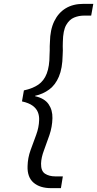

<svg xmlns="http://www.w3.org/2000/svg" viewBox="-20 -831 504 996"><path d="M245 145Q187 145 154 116.5Q121 88 123 31Q124 -12 138.5 -52Q153 -92 167.5 -131Q182 -170 183 -208Q184 -230 176.5 -249Q169 -268 149.5 -282.5Q130 -297 94 -305L104 -362Q150 -372 179 -392Q208 -412 222.5 -449.5Q237 -487 237 -546Q238 -559 238 -570Q238 -581 238 -591.5Q238 -602 239 -612Q240 -677 261.5 -721Q283 -765 321 -788Q359 -811 413 -811H464L453 -750H415Q389 -750 364.5 -740Q340 -730 323.5 -701.5Q307 -673 306 -614Q305 -602 305.5 -591Q306 -580 306 -569.5Q306 -559 305 -545Q304 -477 285.5 -433.5Q267 -390 235 -366.5Q203 -343 162 -334V-332Q211 -321 232 -290.5Q253 -260 252 -218Q251 -173 236.5 -130.5Q222 -88 208 -51Q194 -14 193 17Q192 56 213.5 70Q235 84 267 84H306L296 145Z"/></svg>

Font: DM Sans 18pt Light
Style: Italic
Weight: 300
Italic angle: -10°
Designer: Colophon Foundry, Jonny Pinhorn
Foundry: Colophon Foundry
Version: Version 4.004;gftools[0.9.30]